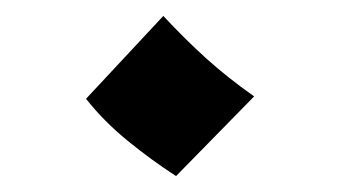

<svg xmlns="http://www.w3.org/2000/svg" viewBox="-20 -419 427 241"><path d="M201 -198Q170 -218 140 -242.5Q110 -267 88 -295L185 -399Q212 -370 238.5 -346Q265 -322 299 -298Z"/></svg>

Font: Marhey Light
Style: Regular
Weight: 400
Version: Version 1.000